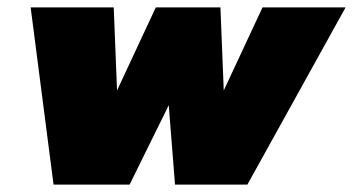

<svg xmlns="http://www.w3.org/2000/svg" viewBox="-20 -500 956 520"><path d="M63 -480H288L297 -255L402 -480H577L586 -255L691 -480H916L650 0H454L437 -215L331 0H125Z"/></svg>

Font: Prompt Black
Style: Italic
Weight: 900
Italic angle: -12°
Designer: Katatrad Team
Foundry: CadsonDemak
Version: Version 1.001